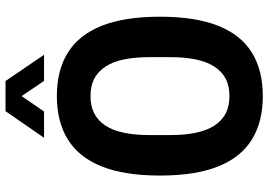

<svg xmlns="http://www.w3.org/2000/svg" viewBox="-152 -764 928 663"><g transform="rotate(-90 311.5 -432.0)"><path d="M311.5 12Q222.7 12 161.4 -25.9Q100 -63.8 68.7 -142.3Q37.3 -220.8 37.3 -343.2Q37.3 -465.7 68.7 -544.2Q100 -622.7 161.4 -660.9Q222.7 -699.2 311.5 -699.2Q401.2 -699.2 462.2 -660.9Q523.2 -622.7 554.5 -544.2Q585.8 -465.7 585.8 -343.2Q585.8 -220.8 554.5 -142.3Q523.2 -63.8 462.2 -25.9Q401.2 12 311.5 12ZM311.5 -103.2Q347.1 -103.2 371.9 -116.3Q396.7 -129.4 413.5 -155.3Q430.3 -181.1 438.2 -219.2Q446.1 -257.3 446.1 -307.1V-380.1Q446.1 -429.9 438.2 -467.9Q430.3 -505.9 413.5 -531.3Q396.7 -556.8 371.9 -569.9Q347.1 -583 311.5 -583Q276.9 -583 251.7 -569.9Q226.4 -556.8 209.8 -531.3Q193.1 -505.9 185.1 -467.9Q177.1 -429.9 177.1 -380.1V-307.1Q177.1 -257.3 185.1 -219.2Q193.1 -181.1 209.8 -155.3Q226.4 -129.4 251.7 -116.3Q276.9 -103.2 311.5 -103.2ZM167.8 -743.4 259.5 -876.4H363.7L454.4 -743.4H364L288.9 -854.5L335 -854.7L258.4 -743.4Z"/></g></svg>

Font: Archivo SemiBold Condensed
Style: Regular
Weight: 600
Width: 3
Version: Version 2.001